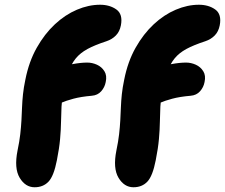

<svg xmlns="http://www.w3.org/2000/svg" viewBox="-20 -780 949 810"><path d="M126 10Q87 10 63 -30Q39 -70 54 -145Q62 -183 65.5 -214Q69 -245 70.5 -273Q72 -301 73 -327.5Q74 -354 77 -382.5Q80 -411 87 -444Q102 -520 135 -578.5Q168 -637 211.5 -677.5Q255 -718 304.5 -739Q354 -760 402 -760Q443 -760 471 -740Q499 -720 490 -673Q485 -647 469 -630.5Q453 -614 429 -606Q380 -590 349.5 -573.5Q319 -557 300 -534Q281 -511 269.5 -477Q258 -443 247 -390Q241 -360 239.5 -330Q238 -300 237.5 -266.5Q237 -233 233.5 -193.5Q230 -154 220 -104Q207 -37 184.5 -13.5Q162 10 126 10ZM178 -324Q146 -324 125 -341.5Q104 -359 109 -387Q117 -422 143 -448.5Q169 -475 206 -488Q251 -503 286 -509.5Q321 -516 348 -516Q369 -516 389 -507Q409 -498 420.5 -479.5Q432 -461 426 -434Q422 -412 407 -395Q392 -378 367 -376Q321 -372 289.5 -363.5Q258 -355 237.5 -346Q217 -337 203 -330.5Q189 -324 178 -324ZM543 10Q504 10 480 -30Q456 -70 471 -145Q479 -183 482.5 -214Q486 -245 487.5 -273Q489 -301 490 -327.5Q491 -354 494 -382.5Q497 -411 504 -444Q519 -520 552 -578.5Q585 -637 628.5 -677.5Q672 -718 721.5 -739Q771 -760 819 -760Q860 -760 888 -740Q916 -720 907 -673Q902 -647 886 -630.5Q870 -614 846 -606Q797 -590 766.5 -573.5Q736 -557 717 -534Q698 -511 686.5 -477Q675 -443 664 -390Q658 -360 656.5 -330Q655 -300 654.5 -266.5Q654 -233 650.5 -193.5Q647 -154 637 -104Q624 -37 601.5 -13.5Q579 10 543 10ZM595 -324Q563 -324 542 -341.5Q521 -359 526 -387Q534 -422 560 -448.5Q586 -475 623 -488Q668 -503 703 -509.5Q738 -516 765 -516Q786 -516 806 -507Q826 -498 837.5 -479.5Q849 -461 843 -434Q839 -412 824 -395Q809 -378 784 -376Q738 -372 706.5 -363.5Q675 -355 654.5 -346Q634 -337 620 -330.5Q606 -324 595 -324Z"/></svg>

Font: Shantell Sans ExtraBold
Style: Italic
Weight: 800
Italic angle: -11°
Designer: Stephen Nixon, Anya Danilova, Shantell Martin
Foundry: Arrow Type
Version: Version 1.011;[c5ecc13dd]